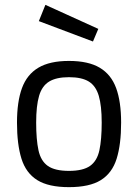

<svg xmlns="http://www.w3.org/2000/svg" viewBox="-20 -761 569 791"><path d="M264 10Q180 10 133.5 -19Q87 -48 68.5 -107Q50 -166 50 -256Q50 -342 70.5 -398Q91 -454 138 -482Q185 -510 264 -510Q344 -510 391 -482Q438 -454 458.5 -398Q479 -342 479 -256Q479 -166 460.5 -107Q442 -48 395.5 -19Q349 10 264 10ZM264 -57Q322 -57 351 -77.5Q380 -98 389.5 -142Q399 -186 399 -256Q399 -325 387 -366Q375 -407 346 -425Q317 -443 264 -443Q212 -443 182.5 -425Q153 -407 141 -366Q129 -325 129 -256Q129 -186 138.5 -142Q148 -98 177 -77.5Q206 -57 264 -57ZM363 -590 140 -674 167 -741 385 -642Z"/></svg>

Font: Cairo Play
Style: Regular
Weight: 400
Designer: Mohamed Gaber, Accademia di Belle Arti di Urbino
Foundry: Kief Type Foundry, Accademia di Belle Arti di Urbino
Version: Version 3.119